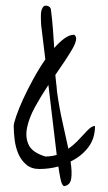

<svg xmlns="http://www.w3.org/2000/svg" viewBox="-20 -594 379 676"><path d="M124 -528.3V-540Q124 -547.9 125.5 -555.2Q127 -562.5 130.9 -568.4Q134.8 -574.2 141.6 -574.2Q146.5 -574.2 151.9 -571.3Q157.2 -568.4 159.2 -561.5Q164.1 -522.5 166.5 -489.3Q168.9 -456.1 170.9 -424.8Q188.5 -445.3 206.5 -458.5Q224.6 -471.7 241.2 -471.7Q250 -465.8 247.6 -452.6Q245.1 -439.5 234.4 -420.9Q223.6 -402.3 208 -378.9Q192.4 -355.5 174.8 -330.1Q175.8 -316.4 177.7 -301.8Q179.7 -287.1 180.7 -271.5Q188.5 -214.8 200.2 -163.6Q211.9 -112.3 220.7 -70.3Q237.3 -82 251 -95.7Q264.6 -109.4 275.9 -122.1Q287.1 -134.8 296.4 -142.6Q305.7 -150.4 314.5 -150.4Q314.5 -105.5 290 -74.2Q265.6 -43 228.5 -25.4Q234.4 13.7 230.5 36.1Q226.6 58.6 205.1 61.5Q197.3 57.6 192.9 35.6Q188.5 13.7 185.5 -7.8Q153.3 1 118.2 1Q90.8 1 72.8 -14.2Q54.7 -29.3 44.9 -51.8Q35.2 -74.2 31.7 -100.6Q28.3 -127 28.3 -150.4Q28.3 -159.2 37.1 -185.1Q45.9 -210.9 61 -244.1Q76.2 -277.3 96.7 -314.9Q117.2 -352.5 139.6 -384.8L125 -504.9Q125 -505.9 124.5 -514.6Q124 -523.4 124 -528.3ZM139.6 -43Q162.1 -43 179.7 -48.8L150.4 -294.9Q125 -256.8 103.5 -217.8Q82 -178.7 75.2 -144Q68.4 -109.4 81.5 -83Q94.7 -56.6 139.6 -43Z"/></svg>

Font: Waiting for the Sunrise
Style: Regular
Weight: 300
Version: Version 1.001 2001